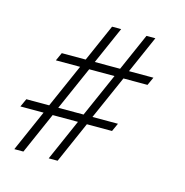

<svg xmlns="http://www.w3.org/2000/svg" viewBox="-93 -543 489 508"><g transform="rotate(15 152.0 -289.0)"><path d="M-11.7 -99.6 38.1 -212.9H-25.4L-15.1 -235.4H47.4L100.1 -355H33.7L43.9 -377.4H109.4L154.3 -479.5H179.2L134.3 -377.4H203.6L248.5 -479.5H272.9L228 -377.4H294.9L284.7 -355H218.8L166 -235.4H235.8L225.6 -212.9H156.7L106.9 -99.6H82.5L132.3 -212.9H63L13.2 -99.6ZM141.6 -235.4 194.3 -355H125L72.3 -235.4Z"/></g></svg>

Font: Dynalight
Style: Regular
Weight: 400
Version: Version 1.000